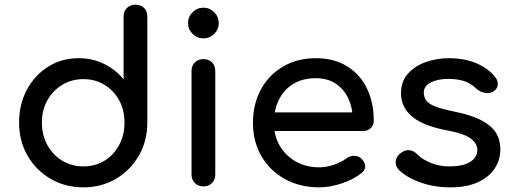

<svg xmlns="http://www.w3.org/2000/svg" viewBox="-20 -801 2209 825"><path d="M338 4Q260 4 197.5 -32.5Q135 -69 98.5 -132Q62 -195 62 -274Q62 -353 95.5 -415.5Q129 -478 187 -514.5Q245 -551 318 -551Q377 -551 427 -526.5Q477 -502 511 -460V-730Q511 -753 525.5 -767Q540 -781 562 -781Q585 -781 599 -767Q613 -753 613 -730V-274Q613 -195 576.5 -132Q540 -69 478 -32.5Q416 4 338 4ZM338 -86Q389 -86 429 -110.5Q469 -135 492 -178Q515 -221 515 -274Q515 -328 492 -370Q469 -412 429 -436.5Q389 -461 338 -461Q288 -461 247.5 -436.5Q207 -412 183.5 -370Q160 -328 160 -274Q160 -221 183.5 -178Q207 -135 247.5 -110.5Q288 -86 338 -86Z M854 0Q832 0 817.5 -14.5Q803 -29 803 -51V-496Q803 -519 817.5 -533Q832 -547 854 -547Q877 -547 891 -533Q905 -519 905 -496V-51Q905 -29 891 -14.5Q877 0 854 0ZM854 -636Q827 -636 807.5 -655.5Q788 -675 788 -702Q788 -729 807.5 -748.5Q827 -768 854 -768Q881 -768 900.5 -748.5Q920 -729 920 -702Q920 -675 900.5 -655.5Q881 -636 854 -636Z M1352 4Q1269 4 1204.5 -31.5Q1140 -67 1103.5 -129.5Q1067 -192 1067 -273Q1067 -355 1101.5 -417.5Q1136 -480 1197 -515.5Q1258 -551 1337 -551Q1415 -551 1471 -516.5Q1527 -482 1556.5 -421.5Q1586 -361 1586 -282Q1586 -263 1573 -250.5Q1560 -238 1540 -238H1137V-318H1537L1496 -290Q1495 -340 1476 -379.5Q1457 -419 1422 -442Q1387 -465 1337 -465Q1280 -465 1239.5 -440Q1199 -415 1178 -371.5Q1157 -328 1157 -273Q1157 -218 1182 -175Q1207 -132 1251 -107Q1295 -82 1352 -82Q1383 -82 1415.5 -93.5Q1448 -105 1468 -120Q1483 -131 1500.5 -131.5Q1518 -132 1531 -121Q1548 -106 1549 -88Q1550 -70 1533 -57Q1499 -30 1448.5 -13Q1398 4 1352 4Z M1915 4Q1845 4 1785.5 -17.5Q1726 -39 1693 -72Q1678 -88 1680.5 -108.5Q1683 -129 1700 -142Q1720 -158 1739.5 -155.5Q1759 -153 1773 -138Q1790 -119 1827.5 -102.5Q1865 -86 1911 -86Q1969 -86 1999.5 -105Q2030 -124 2031 -154Q2032 -184 2002.5 -206Q1973 -228 1895 -242Q1794 -262 1748.5 -302Q1703 -342 1703 -400Q1703 -451 1733 -484.5Q1763 -518 1810 -534.5Q1857 -551 1908 -551Q1974 -551 2025 -530Q2076 -509 2106 -472Q2120 -456 2119 -438.5Q2118 -421 2102 -409Q2086 -398 2064 -402Q2042 -406 2027 -420Q2002 -444 1973 -453Q1944 -462 1906 -462Q1862 -462 1831.5 -447Q1801 -432 1801 -403Q1801 -385 1810.5 -370.5Q1820 -356 1848 -344.5Q1876 -333 1930 -322Q2005 -307 2048.5 -284Q2092 -261 2111 -230.5Q2130 -200 2130 -160Q2130 -114 2105.5 -77Q2081 -40 2033.5 -18Q1986 4 1915 4Z"/></svg>

Font: Comfortaa
Style: Bold
Weight: 700
Designer: Johan Aakerlund
Foundry: Johan Aakerlund
Version: Version 3.104; ttfautohint (v1.8.1.43-b0c9)